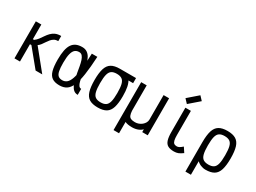

<svg xmlns="http://www.w3.org/2000/svg" viewBox="-52 -1738 3704 2776"><g transform="rotate(30 1800.0 -350.0)"><path d="M105 0V-618H197V-373H217Q250 -397 273.5 -428.5Q297 -460 319 -493Q341 -526 368.5 -554.5Q396 -583 434 -600.5Q472 -618 529 -618V-533Q491 -533 464 -518Q437 -503 417 -479Q397 -455 379 -427.5Q361 -400 342 -374.5Q323 -349 299 -333L569 0H458L221 -289H197V0Z M1161 -100V0Q1119 0 1091.5 -23Q1064 -46 1046 -85Q1028 -124 1016 -172.5Q1004 -221 995.5 -273Q987 -325 978 -374Q969 -423 956.5 -462Q944 -501 924 -524Q904 -547 873 -547Q832 -548 804 -525.5Q776 -503 761.5 -448.5Q747 -394 747 -298Q747 -211 757.5 -161.5Q768 -112 792.5 -91.5Q817 -71 860 -71Q902 -71 933.5 -96.5Q965 -122 987 -183.5Q1009 -245 1022 -351Q1035 -457 1040 -618H1132Q1122 -435 1104 -313.5Q1086 -192 1055 -119.5Q1024 -47 976.5 -16.5Q929 14 860 14Q783 14 738 -16.5Q693 -47 674 -115.5Q655 -184 655 -298Q655 -390 668 -454Q681 -518 708 -557Q735 -596 776 -614Q817 -632 873 -632Q923 -632 956.5 -609.5Q990 -587 1011 -549Q1032 -511 1044.5 -464Q1057 -417 1064 -366Q1071 -315 1077.5 -268Q1084 -221 1093.5 -183Q1103 -145 1119 -122.5Q1135 -100 1161 -100Z M1500 14Q1411 14 1359.5 -17.5Q1308 -49 1286 -120.5Q1264 -192 1264 -309Q1264 -427 1286 -498Q1308 -569 1359.5 -600.5Q1411 -632 1500 -632Q1567 -632 1612 -615Q1657 -598 1684 -560Q1711 -522 1723.5 -460Q1736 -398 1736 -309Q1736 -192 1714 -120.5Q1692 -49 1640.5 -17.5Q1589 14 1500 14ZM1500 -71Q1555 -71 1586.5 -92.5Q1618 -114 1631 -166Q1644 -218 1644 -309Q1644 -401 1631 -452.5Q1618 -504 1586.5 -525.5Q1555 -547 1500 -547Q1445 -547 1413.5 -525.5Q1382 -504 1369 -452.5Q1356 -401 1356 -309Q1356 -218 1369 -166Q1382 -114 1413.5 -92.5Q1445 -71 1500 -71ZM1500 -547V-632H1770V-547Z M1864 182V-618H1956V-195Q1959 -147 1970.5 -119.5Q1982 -92 2007 -81.5Q2032 -71 2075 -71Q2105 -71 2134 -81.5Q2163 -92 2186.5 -111.5Q2210 -131 2224 -156Q2238 -181 2238 -210V-618H2330V0H2238V-47Q2219 -27 2193.5 -13.5Q2168 0 2137.5 7Q2107 14 2075 14Q2038 14 2008.5 9Q1979 4 1956 -7V182Z M2773 14Q2708 14 2671 -7Q2634 -28 2618 -78Q2602 -128 2602 -214V-618H2694V-214Q2694 -160 2701.5 -128.5Q2709 -97 2726 -84Q2743 -71 2773 -71Q2792 -71 2812 -81.5Q2832 -92 2864 -120L2916 -41Q2874 -10 2843 2Q2812 14 2773 14ZM2594 -674 2534 -738 2700 -882 2760 -818Z M3300 14Q3259 14 3217 -3.5Q3175 -21 3140.5 -59.5Q3106 -98 3085 -159.5Q3064 -221 3064 -309Q3064 -427 3086 -498Q3108 -569 3159.5 -600.5Q3211 -632 3300 -632Q3389 -632 3440.5 -600.5Q3492 -569 3514 -498Q3536 -427 3536 -309Q3536 -192 3514 -120.5Q3492 -49 3440.5 -17.5Q3389 14 3300 14ZM3064 182V-308H3156V182ZM3300 -71Q3355 -71 3386.5 -92.5Q3418 -114 3431 -166Q3444 -218 3444 -309Q3444 -401 3431 -452.5Q3418 -504 3386.5 -525.5Q3355 -547 3300 -547Q3245 -547 3213.5 -525.5Q3182 -504 3169 -452.5Q3156 -401 3156 -309Q3156 -218 3169 -166Q3182 -114 3213.5 -92.5Q3245 -71 3300 -71Z"/></g></svg>

Font: Victor Mono SemiBold
Style: Regular
Weight: 600
Monospace: yes
Designer: Rune Bjørnerås
Version: Version 1.561;gftools[0.9.30]